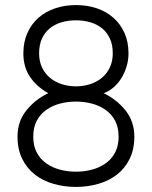

<svg xmlns="http://www.w3.org/2000/svg" viewBox="-20 -728 598 756"><path d="M386 -362Q438 -338 473.5 -294Q509 -250 509 -190Q509 -140 490.5 -102.5Q472 -65 440.5 -40.5Q409 -16 367 -4Q325 8 279 8Q233 8 191 -4Q149 -16 117.5 -40.5Q86 -65 67.5 -102.5Q49 -140 49 -190Q49 -250 84 -293.5Q119 -337 170 -361Q124 -387 98 -425.5Q72 -464 72 -518Q72 -563 88 -598.5Q104 -634 132 -658.5Q160 -683 198 -695.5Q236 -708 279 -708Q323 -708 360.5 -695.5Q398 -683 426 -658.5Q454 -634 470 -598.5Q486 -563 486 -518Q486 -494 479.5 -470Q473 -446 460.5 -424.5Q448 -403 430 -386.5Q412 -370 389 -361ZM279 -648Q248 -648 221.5 -640Q195 -632 175.5 -616Q156 -600 145 -575.5Q134 -551 134 -518Q134 -487 145.5 -462.5Q157 -438 177 -421.5Q197 -405 223.5 -396.5Q250 -388 279 -388Q308 -388 334.5 -396.5Q361 -405 381 -421.5Q401 -438 412.5 -462.5Q424 -487 424 -518Q424 -551 413 -575.5Q402 -600 382.5 -616Q363 -632 336.5 -640Q310 -648 279 -648ZM279 -52Q312 -52 342 -60Q372 -68 395.5 -84.5Q419 -101 433 -127Q447 -153 447 -190Q447 -227 433 -253Q419 -279 395.5 -295.5Q372 -312 342 -320Q312 -328 279 -328Q246 -328 216 -320Q186 -312 162.5 -295.5Q139 -279 125 -253Q111 -227 111 -190Q111 -153 125 -127Q139 -101 162.5 -84.5Q186 -68 216 -60Q246 -52 279 -52Z"/></svg>

Font: IngvarSans
Style: Regular
Weight: 400
Version: Version 1.000